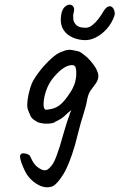

<svg xmlns="http://www.w3.org/2000/svg" viewBox="-20 -605 512 824"><path d="M207 194Q179 205 148.5 190.5Q118 176 96 145Q92 139 85.5 125.5Q79 112 73.5 97.5Q68 83 66.5 72Q65 61 68 59Q71 53 80.5 53Q90 53 99 57Q108 61 110 67Q113 74 118 83.5Q123 93 130 101.5Q137 110 141 112Q157 124 167.5 125.5Q178 127 185 122Q202 109 212 89Q222 69 236 25Q247 -12 257.5 -48.5Q268 -85 277 -108Q280 -120 284.5 -128.5Q289 -137 293 -141H299Q277 -127 260.5 -110.5Q244 -94 218 -83Q212 -76 188.5 -74.5Q165 -73 143 -80Q129 -88 122 -93.5Q115 -99 111 -107.5Q107 -116 101 -131Q94 -146 99 -180Q104 -214 117 -248Q129 -273 152 -302Q175 -331 201 -354.5Q227 -378 248 -384Q256 -388 269 -390.5Q282 -393 300 -388Q317 -386 326 -380.5Q335 -375 355 -358Q368 -345 380 -329.5Q392 -314 397 -300Q404 -285 401.5 -271Q399 -257 389 -244Q380 -231 370 -218Q360 -205 355 -182Q350 -152 338 -114.5Q326 -77 318 -45L302 17Q277 102 252 142.5Q227 183 207 194ZM176 -134Q196 -135 213 -141Q230 -147 245.5 -162Q261 -177 278 -203Q295 -227 302 -251.5Q309 -276 307 -301Q306 -317 300.5 -322Q295 -327 282 -325Q263 -322 243 -306Q223 -290 203 -264Q188 -244 178 -216Q168 -186 167 -162Q166 -138 176 -134ZM336 -433Q304 -436 280.5 -450Q257 -464 247 -487.5Q237 -511 243 -544Q247 -565 257.5 -575Q268 -585 278.5 -585Q289 -585 295 -576Q301 -567 296 -550Q293 -539 294.5 -523.5Q296 -508 308.5 -496.5Q321 -485 351 -486Q364 -487 377.5 -498Q391 -509 402 -523.5Q413 -538 419 -548Q432 -571 442.5 -576Q453 -581 460.5 -575Q468 -569 471 -558Q474 -547 471 -538Q468 -526 457 -507Q446 -488 428 -470.5Q410 -453 386.5 -442Q363 -431 336 -433Z"/></svg>

Font: Caveat Medium
Style: Regular
Weight: 500
Designer: Pablo Impallari
Foundry: Pablo Impallari
Version: Version 2.000